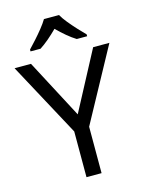

<svg xmlns="http://www.w3.org/2000/svg" viewBox="-137 -1026 840 1107"><g transform="rotate(-15 283.0 -472.0)"><path d="M283 -363 469 -714H566L328 -277V0H238V-273L0 -714H98ZM327 -944Q339 -922 361.5 -894.5Q384 -867 408.5 -840.5Q433 -814 452 -795V-784H390Q364 -800 336 -823.5Q308 -847 281 -874Q254 -847 227 -824Q200 -801 174 -784H114V-795Q133 -815 156.5 -841Q180 -867 202 -894.5Q224 -922 237 -944Z"/></g></svg>

Font: Noto Sans Avestan
Style: Regular
Weight: 400
Designer: Monotype Design Team
Foundry: Monotype Imaging Inc.
Version: Version 2.003; ttfautohint (v1.8.4.7-5d5b)